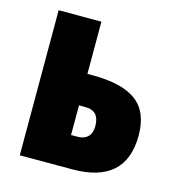

<svg xmlns="http://www.w3.org/2000/svg" viewBox="-88 -630 653 707"><g transform="rotate(15 238.5 -276.5)"><path d="M233 -354Q346 -354 400 -313.5Q454 -273 454 -183Q454 0 250 0H50V-553H213V-354ZM237 -234H213V-121H239Q263 -121 277 -135Q291 -149 291 -175Q291 -204 278 -219Q265 -234 237 -234Z"/></g></svg>

Font: Noto Sans UI CondBlack
Style: Regular
Weight: 900
Width: 3
Designer: Monotype Design Team
Foundry: Monotype Imaging Inc.
Version: Version 1.001